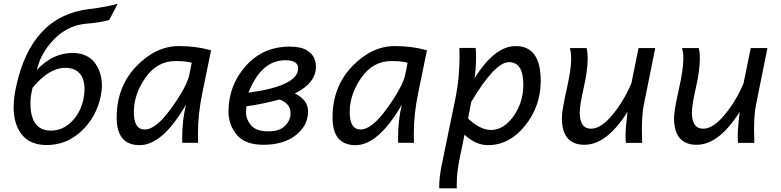

<svg xmlns="http://www.w3.org/2000/svg" viewBox="-20 -772 4223 1038"><path d="M255.9 -65.9Q317.9 -65.9 366.5 -113.8Q415 -161.6 430.7 -234.4Q437 -264.6 437 -290.5Q437 -324.7 425.8 -351.1Q401.9 -405.3 332.5 -405.3Q245.1 -405.3 155.8 -297.4L151.4 -275.9Q144.5 -244.1 144.5 -214.4Q144.5 -65.9 255.9 -65.9ZM231.9 12.2Q124.5 12.2 80.1 -71.8Q53.7 -122.1 53.7 -192.4Q53.7 -240.2 65.9 -297.9Q147 -685.5 462.4 -723.1Q558.6 -734.4 616.2 -752L570.8 -664.1Q513.2 -648.4 452.1 -644.5Q331.5 -636.2 248.5 -533.2Q196.8 -469.7 179.2 -394Q266.1 -485.8 371.6 -485.8Q463.4 -485.8 503.9 -415.5Q530.8 -368.7 530.8 -310.5Q530.8 -281.2 523.9 -249Q500.5 -138.2 419.9 -63Q339.4 12.2 231.9 12.2Z M762.7 -71.8Q823.7 -71.8 907.5 -189Q991.2 -306.2 1003.9 -369.1L1016.6 -433.1Q982.9 -441.9 928.2 -441.9Q829.6 -441.9 766.6 -352.3Q703.6 -262.7 703.6 -165.5Q703.6 -71.8 762.7 -71.8ZM735.4 12.7Q610.8 12.7 610.8 -135.7Q610.8 -302.7 716.3 -412.8Q821.8 -522.9 947.3 -522.9Q1041 -522.9 1121.1 -500L1073.2 -266.1Q1050.3 -153.3 1050.3 -54.2Q1050.3 -21 1050.8 0H965.3L964.8 -18.6Q964.8 -122.1 985.4 -206.1Q858.4 12.7 735.4 12.7Z M1404.3 10.7Q1304.2 10.7 1259.8 -43.7Q1215.3 -98.1 1215.3 -168.5Q1215.3 -310.5 1308.6 -415.3Q1401.9 -520 1545.9 -520Q1607.4 -520 1640.1 -499.5Q1688 -469.7 1688 -411.1Q1688 -323.2 1574.2 -266.6Q1645.5 -232.4 1645.5 -169.4Q1645.5 -93.8 1579.6 -41.5Q1513.7 10.7 1404.3 10.7ZM1323.2 -271Q1591.8 -307.1 1591.8 -402.8Q1591.8 -446.3 1522.5 -446.3Q1392.6 -446.3 1323.2 -271ZM1431.6 -62Q1491.2 -62 1521 -91.6Q1550.8 -121.1 1550.8 -160.2Q1550.8 -212.4 1490.7 -234.4Q1408.2 -210.9 1312 -197.3Q1310.5 -184.1 1310.5 -160.6Q1310.5 -126.5 1337.6 -94.2Q1364.7 -62 1431.6 -62Z M1929.7 -71.8Q1990.7 -71.8 2074.5 -189Q2158.2 -306.2 2170.9 -369.1L2183.6 -433.1Q2149.9 -441.9 2095.2 -441.9Q1996.6 -441.9 1933.6 -352.3Q1870.6 -262.7 1870.6 -165.5Q1870.6 -71.8 1929.7 -71.8ZM1902.3 12.7Q1777.8 12.7 1777.8 -135.7Q1777.8 -302.7 1883.3 -412.8Q1988.8 -522.9 2114.3 -522.9Q2208 -522.9 2288.1 -500L2240.2 -266.1Q2217.3 -153.3 2217.3 -54.2Q2217.3 -21 2217.8 0H2132.3L2131.8 -18.6Q2131.8 -122.1 2152.3 -206.1Q2025.4 12.7 1902.3 12.7Z M2449.7 246.1H2354.5V234.9Q2354.5 192.4 2365.7 131.3Q2372.6 94.2 2442.9 -243.7Q2464.4 -349.1 2464.4 -467.8Q2464.4 -483.4 2463.4 -512.7H2551.3Q2553.7 -501.5 2553.7 -460.9Q2553.7 -399.9 2545.4 -348.6Q2653.8 -522.9 2768.1 -522.9Q2903.3 -522.9 2903.3 -335.4Q2903.3 -197.8 2818.6 -92.5Q2733.9 12.7 2617.7 12.7Q2552.2 12.7 2491.2 -43.5L2463.9 89.8Q2449.2 162.6 2449.2 226.6ZM2634.3 -69.3Q2702.6 -69.3 2755.9 -143.6Q2809.1 -217.8 2809.1 -314.5Q2809.1 -436 2731.9 -436Q2655.8 -436 2527.8 -221.7L2510.3 -130.9Q2576.7 -69.3 2634.3 -69.3Z M3061 -512.2H3151.4Q3157.2 -488.3 3157.2 -457.5Q3157.2 -391.6 3135.7 -297.9Q3114.3 -204.1 3114.3 -163.6Q3114.3 -76.2 3175.8 -76.2Q3229 -76.2 3291.3 -151.4Q3353.5 -226.6 3393.6 -322.3L3432.1 -512.2H3522.5L3460.9 -207Q3450.2 -153.8 3450.2 -70.3L3451.7 0.5H3363.8Q3361.8 -19.5 3361.8 -39.1Q3361.8 -80.1 3372.6 -167.5Q3260.3 10.7 3139.6 10.7Q3017.6 10.7 3017.6 -134.3Q3017.6 -173.8 3042.7 -285.2Q3067.9 -396.5 3067.9 -451.7Q3067.9 -488.3 3061 -512.2Z M3667.5 -512.2H3757.8Q3763.7 -488.3 3763.7 -457.5Q3763.7 -391.6 3742.2 -297.9Q3720.7 -204.1 3720.7 -163.6Q3720.7 -76.2 3782.2 -76.2Q3835.4 -76.2 3897.7 -151.4Q3960 -226.6 4000 -322.3L4038.6 -512.2H4128.9L4067.4 -207Q4056.6 -153.8 4056.6 -70.3L4058.1 0.5H3970.2Q3968.3 -19.5 3968.3 -39.1Q3968.3 -80.1 3979 -167.5Q3866.7 10.7 3746.1 10.7Q3624 10.7 3624 -134.3Q3624 -173.8 3649.2 -285.2Q3674.3 -396.5 3674.3 -451.7Q3674.3 -488.3 3667.5 -512.2Z"/></svg>

Font: Cadman
Style: Italic
Weight: 400
Italic angle: -12°
Designer: Paul James MIller
Foundry: High-Logic / Made with FontCreator
Version: Version 2.114;March 28, 2021;FontCreator 13.0.0.2683 64-bit